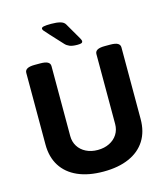

<svg xmlns="http://www.w3.org/2000/svg" viewBox="-117 -882 852 980"><g transform="rotate(-15 309.0 -392.0)"><path d="M57.6 0ZM57.6 -203.1V-581.5Q57.6 -595.7 70.3 -602.8Q83 -609.9 109.9 -609.9H139.2Q166 -609.9 178.5 -602.8Q190.9 -595.7 190.9 -581.5V-211.9Q190.9 -181.6 205.8 -157.7Q220.7 -133.8 247.6 -120.4Q274.4 -106.9 309.1 -106.9Q343.8 -106.9 370.8 -120.4Q397.9 -133.8 413.1 -157.7Q428.2 -181.6 428.2 -211.9V-581.5Q428.2 -595.7 440.7 -602.8Q453.1 -609.9 480 -609.9H508.8Q535.6 -609.9 548.1 -602.8Q560.5 -595.7 560.5 -581.5V-203.1Q560.5 -136.7 530.8 -89.6Q501 -42.5 444.6 -17.6Q388.2 7.3 309.1 7.3Q230 7.3 173.6 -17.6Q117.2 -42.5 87.4 -89.6Q57.6 -136.7 57.6 -203.1ZM283.2 -674.3 224.1 -738.3Q202.1 -762.2 197.8 -767.8Q193.4 -773.4 193.4 -778.3Q193.4 -785.2 205.3 -787.8Q217.3 -790.5 245.1 -790.5Q273.9 -790.5 292.7 -785.4Q311.5 -780.3 318.8 -767.1L355 -704.6Q363.8 -689.9 369.4 -679.7Q375 -669.4 375 -665.5Q375 -658.2 369.4 -655.3Q363.8 -652.3 348.1 -652.3Q320.8 -652.3 306.4 -658.4Q292 -664.6 283.2 -674.3Z"/></g></svg>

Font: Jaldi
Style: Bold
Weight: 400
Designer: Pablo Cosgaya and Nicolas Silva
Foundry: Omnibus-Type
Version: Version 1.007